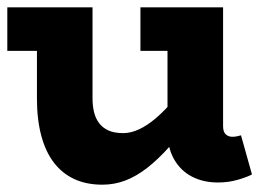

<svg xmlns="http://www.w3.org/2000/svg" viewBox="-20 -491 719 525"><path d="M260 14Q217 14 184 -1Q151 -16 128 -45.5Q105 -75 93 -119.5Q81 -164 81 -222V-471H233V-222Q233 -202 237 -185Q241 -168 250.5 -155Q260 -142 276 -134.5Q292 -127 317 -127Q338 -127 360.5 -137.5Q383 -148 407 -168.5Q431 -189 456.5 -219.5Q482 -250 509 -289V-171Q474 -124 443 -89.5Q412 -55 382.5 -32Q353 -9 323 2.5Q293 14 260 14ZM0 -352V-471H210V-352ZM576 8Q536 8 505 -8Q474 -24 456 -55.5Q438 -87 438 -132V-471H590V-146Q590 -130 597.5 -123.5Q605 -117 615 -117Q623 -117 629 -118.5Q635 -120 639 -121L669 -14Q656 -7 630.5 0.5Q605 8 576 8ZM364 -352V-471H572V-352Z"/></svg>

Font: BioRhyme ExtraBold
Style: Regular
Weight: 800
Designer: Aoife Mooney
Foundry: Aoife Mooney Type
Version: Version 1.600;gftools[0.9.33]